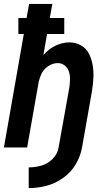

<svg xmlns="http://www.w3.org/2000/svg" viewBox="-34 -755 554 983"><path d="M113 208V102Q145 102 177.5 93Q210 84 235.5 58.5Q261 33 266 0H386Q378 45 353.5 86.5Q329 128 288.5 156.5Q248 185 203 196.5Q158 208 113 208ZM-14 0 88 -581H60V-663H102L115 -735H234L221 -663H295V-581H207L188 -472L189 -474Q215 -504 250 -521Q285 -538 322 -538Q355 -538 382 -522Q409 -506 422.5 -478Q436 -450 441 -418.5Q446 -387 444 -354Q442 -321 437 -289L386 0H266L321 -307Q324 -328 324.5 -348.5Q325 -369 319 -388Q313 -407 297.5 -419.5Q282 -432 262 -432Q237 -432 214 -417Q191 -402 179 -379Q169 -358 164 -336L163 -330V-329L105 0Z"/></svg>

Font: Iosevka SS08
Style: Bold Italic
Weight: 700
Italic angle: -10°
Monospace: yes
Designer: Belleve Invis
Foundry: Belleve Invis
Version: 2.1.0; ttfautohint (v1.8.2)